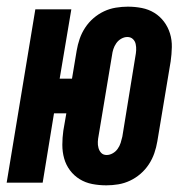

<svg xmlns="http://www.w3.org/2000/svg" viewBox="-38 -548 558 576"><path d="M281 8Q259 8 238.5 4Q218 0 201 -10.5Q184 -21 172 -37Q160 -53 154.5 -72.5Q149 -92 149 -113.5Q149 -135 152 -156L161 -208H124L90 0H-18L68 -520H176L141 -312H178L192 -396Q195 -414 201 -431.5Q207 -449 217.5 -465Q228 -481 242.5 -493.5Q257 -506 274 -514Q291 -522 309.5 -525Q328 -528 345 -528Q345 -528 345.5 -528Q346 -528 346 -528Q367 -528 387.5 -524Q408 -520 425 -509.5Q442 -499 454 -483Q466 -467 472 -447.5Q478 -428 477.5 -406.5Q477 -385 474 -364L434 -124Q431 -106 425 -88.5Q419 -71 408.5 -55Q398 -39 383.5 -26.5Q369 -14 352 -6Q335 2 317 5Q299 8 281 8Q281 8 281 8Q281 8 281 8ZM282 -83Q291 -83 300 -88Q309 -93 315 -101.5Q321 -110 324 -119.5Q327 -129 329 -138L368 -378Q370 -388 370.5 -397.5Q371 -407 369 -416Q367 -425 360.5 -431Q354 -437 344 -437Q335 -437 326 -432Q317 -427 311 -418.5Q305 -410 302 -400.5Q299 -391 298 -382L258 -142Q256 -132 255.5 -122.5Q255 -113 257.5 -104Q260 -95 266 -89Q272 -83 282 -83Z"/></svg>

Font: Iosevka SS04 Extrabold
Style: Italic
Weight: 800
Italic angle: -9°
Monospace: yes
Designer: Belleve Invis
Foundry: Belleve Invis
Version: Version 19.0.0; ttfautohint (v1.8.4)